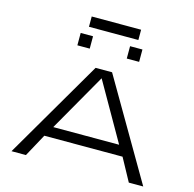

<svg xmlns="http://www.w3.org/2000/svg" viewBox="-148 -1257 1422 1408"><g transform="rotate(15 562.5 -553.0)"><path d="M375 -1028.3H750V-1106.4H375ZM859.4 -171.9H265.6L171.9 0H62.5L500 -750H625L1062.5 0H953.1ZM812.5 -250 562.5 -687.5 312.5 -250ZM421.9 -968.8H328.1V-875H421.9ZM796.9 -968.8H703.1V-875H796.9Z"/></g></svg>

Font: Michroma
Style: Regular
Weight: 400
Version: Version 1.000